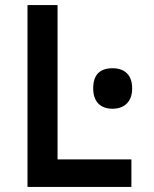

<svg xmlns="http://www.w3.org/2000/svg" viewBox="-20 -734 603 754"><path d="M88 0V-714H206V-108H496V0ZM422 -307Q386 -307 366 -327.5Q346 -348 346 -387Q346 -466 422 -466Q459 -466 479 -445.5Q499 -425 499 -387Q499 -349 478.5 -328Q458 -307 422 -307Z"/></svg>

Font: Noto Sans Mono SemiCondensed SemiBold
Style: Regular
Weight: 600
Width: 4
Designer: Monotype Design Team
Foundry: Monotype Imaging Inc.
Version: Version 2.014; ttfautohint (v1.8.4.7-5d5b)